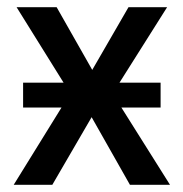

<svg xmlns="http://www.w3.org/2000/svg" viewBox="-20 -512 508 532"><path d="M18 0 190 -278 191 -227 26 -492H137L246 -300H225L336 -492H443L277 -229L278 -275L451 0H340L225 -203H243L125 0ZM44 -214V-283H425V-214Z"/></svg>

Font: Nunito Sans 10pt Condensed SemiBold
Style: Regular
Weight: 600
Width: 3
Designer: Vernon Adams
Foundry: Vernon Adams
Version: Version 3.101;gftools[0.9.27]